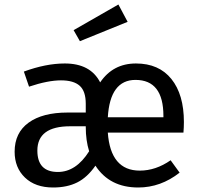

<svg xmlns="http://www.w3.org/2000/svg" viewBox="-20 -821 894 853"><path d="M547 -724 335 -638 307 -687 506 -801ZM797 -279Q797 -256 795 -232H459Q471 -63 601 -63Q672 -63 738 -109L778 -54Q694 12 594 12Q467 12 404 -85Q368 -33 323 -10.5Q278 12 216 12Q137 12 91 -32Q45 -76 45 -147Q45 -231 107 -276Q169 -321 280 -321H361V-360Q361 -416 334 -440Q307 -464 251 -464Q193 -464 109 -436L86 -503Q184 -539 268 -539Q382 -539 425 -455Q482 -539 584 -539Q686 -539 741.5 -470Q797 -401 797 -279ZM706 -300V-306Q706 -466 582 -466Q469 -466 459 -300ZM237 -57Q318 -57 376 -149Q361 -197 361 -257V-260H292Q146 -260 146 -152Q146 -57 237 -57Z"/></svg>

Font: Fira Sans
Style: Regular
Weight: 400
Designer: Carrois Corporate & Edenspiekermann AG
Foundry: Carrois Corporate GbR & Edenspiekermann AG
Version: Version 4.106;PS 004.106;hotconv 1.0.70;makeotf.lib2.5.58329